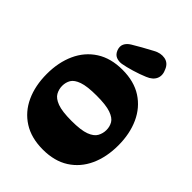

<svg xmlns="http://www.w3.org/2000/svg" viewBox="-274 -1117 1254 1254"><g transform="rotate(45 353.0 -490.5)"><path d="M355 3Q248 3 174 -44Q100 -91 62 -174Q24 -257 24 -365Q24 -472 62 -555.5Q100 -639 174 -686.5Q248 -734 355 -734Q462 -734 535.5 -686.5Q609 -639 647 -555.5Q685 -472 685 -365Q685 -257 647 -174Q609 -91 535.5 -44Q462 3 355 3ZM150 -381Q150 -350 165 -322.5Q180 -295 224 -278.5Q268 -262 355 -262Q442 -262 485.5 -278.5Q529 -295 544 -322.5Q559 -350 559 -381Q559 -413 544 -438.5Q529 -464 485.5 -479.5Q442 -495 355 -495Q268 -495 224 -479.5Q180 -464 165 -438.5Q150 -413 150 -381ZM241 -802Q231 -830 241.5 -852Q252 -874 278 -890Q310 -909 340.5 -926.5Q371 -944 413 -966Q454 -989 493 -982Q532 -975 549 -935Q569 -894 555 -861Q541 -828 496 -810Q456 -793 407.5 -778.5Q359 -764 324 -758Q297 -754 274.5 -763.5Q252 -773 241 -802Z"/></g></svg>

Font: Bagel Fat One
Style: Regular
Weight: 400
Designer: Kyung-won Kim
Foundry: JAMO
Version: Version 1.000; ttfautohint (v1.8.4.7-5d5b);gftools[0.9.28]